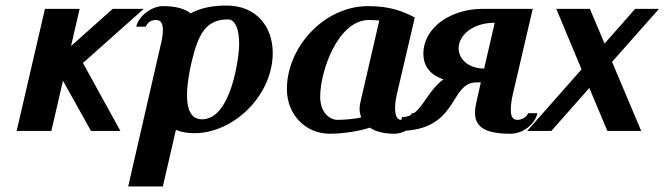

<svg xmlns="http://www.w3.org/2000/svg" viewBox="-20 -472 2395 692"><path d="M236 -306 267 -440H142L40 0H165L207 -181L308 0H414L279 -245L498 -440H386Z M963 -281C963 -378 902 -452 797 -452C748 -452 704 -444 667 -424C647 -440 614 -450 568 -450C525 -450 479 -413 471 -376H505C513 -393 526 -400 542 -400C561 -400 567 -386 567 -364C567 -348 564 -327 558 -305L442 200H567L614 -4C633 4 655 8 681 8C823 8 963 -129 963 -281ZM708 -42C667 -42 654 -80 654 -129C654 -165 661 -207 670 -246C694 -349 722 -402 801 -402C830 -402 842 -363 842 -312C842 -271 815 -42 708 -42Z M1475 -409C1436 -429 1390 -450 1307 -450C1147 -450 1014 -301 1014 -151C1014 -59 1081 10 1169 10C1211 10 1272 2 1313 -12C1333 2 1363 10 1401 10C1444 10 1490 -28 1499 -64H1464C1461 -52 1442 -40 1426 -40C1411 -40 1404 -56 1404 -81C1404 -97 1406 -115 1411 -135ZM1347 -398 1279 -104C1277 -96 1276 -88 1276 -80C1276 -69 1278 -59 1282 -49C1260 -43 1218 -40 1195 -40C1176 -40 1134 -58 1134 -124C1134 -214 1197 -400 1310 -400C1324 -400 1336 -399 1347 -398Z M1763 -390 1725 -225C1666 -225 1633 -261 1633 -298C1633 -345 1684 -390 1763 -390ZM1506 -278C1506 -230 1534 -201 1578 -186C1510 -135 1498 -50 1429 -50L1417 0C1635 0 1598 -175 1697 -175H1713L1697 -104C1694 -90 1692 -78 1692 -66C1692 -15 1727 10 1820 10C1865 10 1908 -24 1917 -64H1883C1880 -51 1861 -40 1845 -40C1830 -40 1821 -49 1821 -76C1821 -91 1823 -110 1829 -135L1900 -440H1718C1609 -440 1506 -376 1506 -278Z M2076 -222 1880 0H1967L2104 -155L2169 0H2291L2186 -249L2355 -440H2269L2159 -315L2106 -440H1985Z"/></svg>

Font: Pfennig
Style: BoldItalic
Weight: 700
Italic angle: -13°
Version: Version 20100423